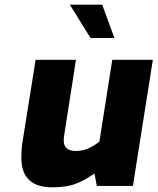

<svg xmlns="http://www.w3.org/2000/svg" viewBox="-20 -793 672 819"><path d="M71 -121Q71 -156 76 -188L132 -538H304L253 -211Q252 -205 252 -193Q252 -149 304 -149Q332 -149 356 -159.5Q380 -170 404 -189L459 -538H632L547 0H393L383 -53Q337 -21 299 -7.5Q261 6 202 6Q71 6 71 -121ZM278 -773H416L468 -631H366Z"/></svg>

Font: Exo ExtraBold
Style: Italic
Weight: 800
Italic angle: -9°
Designer: Natanael Gama
Foundry: Natanael Gama
Version: Version 1.500; ttfautohint (v1.6)